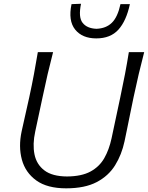

<svg xmlns="http://www.w3.org/2000/svg" viewBox="-20 -990 786 1020"><path d="M331.5 10.5Q231 10.5 173 -31.2Q115 -73 96.2 -142Q77.5 -211 95 -292.5Q101 -321 112.2 -369.5Q123.5 -418 135.5 -473.5Q150 -540.5 160.5 -596.8Q171 -653 181 -713H262Q246.5 -653 233.2 -596.5Q220 -540 206 -473L167 -290.5Q152.5 -224 163.2 -170.2Q174 -116.5 215.8 -84.8Q257.5 -53 336 -52.5Q413.5 -53 460.8 -78.8Q508 -104.5 533.8 -149.5Q559.5 -194.5 572.5 -254.5L619 -473Q633.5 -540.5 644.2 -597.2Q655 -654 664.5 -713H746Q730.5 -654 717.2 -597.2Q704 -540.5 689.5 -473Q680 -427 670.8 -381.8Q661.5 -336.5 654 -299.2Q646.5 -262 641.5 -239Q626.5 -168.5 591.5 -112Q556.5 -55.5 493.5 -22.5Q430.5 10.5 331.5 10.5ZM491.5 -786Q417 -786 379.2 -833Q341.5 -880 360 -968L410.5 -970Q395.5 -898.5 418.8 -868.8Q442 -839 492.5 -837Q543.5 -839 574.2 -869Q605 -899 620 -968H670Q651 -879 609 -832.5Q567 -786 491.5 -786Z"/></svg>

Font: Commissioner Flair Light
Style: Italic
Weight: 300
Italic angle: -12°
Designer: Kostas Bartsokas
Foundry: Kostas Bartsokas
Version: Version 1.000; ttfautohint (v1.8.3)